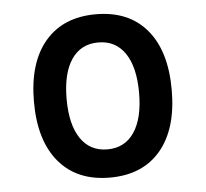

<svg xmlns="http://www.w3.org/2000/svg" viewBox="-44 -573 674 629"><g transform="rotate(-5 293.0 -258.5)"><path d="M293 9.8Q185.5 9.8 126 -60.5Q66.4 -130.9 66.4 -258.8Q66.4 -387.2 126 -457.3Q185.5 -527.3 293 -527.3Q400.9 -527.3 460.2 -457.3Q519.5 -387.2 519.5 -258.8Q519.5 -130.9 460.2 -60.5Q400.9 9.8 293 9.8ZM293 -83Q350.1 -83 381.1 -128.9Q412.1 -174.8 412.1 -258.8Q412.1 -343.3 381.1 -388.9Q350.1 -434.6 293 -434.6Q235.8 -434.6 204.8 -388.9Q173.8 -343.3 173.8 -258.8Q173.8 -174.8 204.8 -128.9Q235.8 -83 293 -83Z"/></g></svg>

Font: Cascadia Code
Style: Regular
Weight: 400
Monospace: yes
Designer: Aaron Bell
Foundry: Saja Typeworks
Version: Version 2106.017